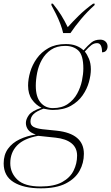

<svg xmlns="http://www.w3.org/2000/svg" viewBox="-62 -786 606 1046"><path d="M160 240Q67 240 12.5 206.5Q-42 173 -42 104Q-42 57 -18.5 24.5Q5 -8 45 -27Q85 -46 133 -53Q103 -63 91 -79.5Q79 -96 79 -116Q79 -137 95.5 -159.5Q112 -182 164 -199Q133 -214 112 -244Q91 -274 91 -320Q91 -355 102.5 -394Q114 -433 138.5 -467.5Q163 -502 202 -524Q241 -546 296 -546Q329 -546 352.5 -537Q376 -528 393 -512Q418 -540 436.5 -555Q455 -570 484 -570Q502 -570 513 -559.5Q524 -549 524 -533Q524 -520 516.5 -510.5Q509 -501 494 -501Q494 -551 467 -551Q450 -551 435.5 -540Q421 -529 400 -505Q412 -491 422.5 -466Q433 -441 433 -408Q433 -377 422.5 -339Q412 -301 388 -266.5Q364 -232 324 -209.5Q284 -187 225 -187Q216 -187 199.5 -189.5Q183 -192 175 -194Q136 -180 120 -163.5Q104 -147 104 -124Q104 -104 120.5 -95Q137 -86 169 -82L247 -74Q395 -58 395 52Q395 102 371.5 144.5Q348 187 296.5 213.5Q245 240 160 240ZM226 -197Q275 -197 307.5 -219.5Q340 -242 358.5 -276Q377 -310 384.5 -346.5Q392 -383 392 -413Q392 -485 365 -510.5Q338 -536 293 -536Q247 -536 216 -515Q185 -494 166.5 -461Q148 -428 140.5 -390Q133 -352 133 -319Q133 -258 159 -227.5Q185 -197 226 -197ZM159 230Q233 230 276.5 206Q320 182 339 143.5Q358 105 358 62Q358 19 327.5 -5.5Q297 -30 241 -36L146 -46Q68 -32 31 6.5Q-6 45 -6 103Q-6 156 33 193Q72 230 159 230ZM282 -606Q277 -629 266.5 -656.5Q256 -684 242.5 -711Q229 -738 218 -758V-766H226Q253 -733 271.5 -703Q290 -673 307 -638Q334 -668 367.5 -701Q401 -734 445 -766H454L453 -758Q413 -722 379.5 -682Q346 -642 322 -606Z"/></svg>

Font: Noto Serif Display ExtraLight
Style: Italic
Weight: 200
Italic angle: -12°
Designer: Monotype Design Team
Foundry: Monotype Imaging Inc.
Version: Version 2.009